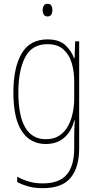

<svg xmlns="http://www.w3.org/2000/svg" viewBox="-20 -743 510 1004"><path d="M228 -537Q289 -537 321 -507.5Q353 -478 367 -439H370L373 -527H394V32Q394 133 349 187Q304 241 204 241Q164 241 131 232.5Q98 224 70 209V181Q99 197 131.5 206.5Q164 216 204 216Q289 216 328.5 170.5Q368 125 368 32V-14Q368 -39 368.5 -61Q369 -83 371 -113H368Q355 -58 317 -24Q279 10 219 10Q139 10 94.5 -56.5Q50 -123 50 -260Q50 -389 93 -463Q136 -537 228 -537ZM228 -512Q147 -512 111.5 -443.5Q76 -375 76 -260Q76 -136 112.5 -75.5Q149 -15 219 -15Q262 -15 290.5 -34Q319 -53 336 -84.5Q353 -116 360.5 -153.5Q368 -191 368 -229V-319Q368 -371 354.5 -415Q341 -459 310.5 -485.5Q280 -512 228 -512ZM229 -723Q244 -723 249 -713Q254 -703 254 -691Q254 -676 248 -666.5Q242 -657 228 -657Q215 -657 209 -667Q203 -677 203 -690Q203 -702 208.5 -712.5Q214 -723 229 -723Z"/></svg>

Font: Noto Sans Devanagari UI Condensed Thin
Style: Regular
Weight: 100
Width: 3
Designer: Jelle Bosma - Monotype Design Team
Foundry: Monotype Imaging Inc.
Version: Version 2.004; ttfautohint (v1.8.4.7-5d5b)